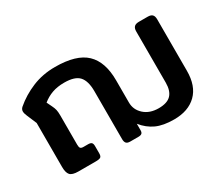

<svg xmlns="http://www.w3.org/2000/svg" viewBox="-102 -769 1161 1014"><g transform="rotate(-30 478.5 -262.5)"><path d="M528 -64V-24Q528 -11 521.5 -5.5Q515 0 501 0H451Q434 0 427 -8Q420 -16 420 -33V-325Q420 -387 394.5 -415.5Q369 -444 304 -444Q262 -444 230 -432.5Q198 -421 171 -399L186 -368Q194 -352 197 -339Q200 -326 200 -305V-125Q200 -110 205 -104.5Q210 -99 223 -99H251Q266 -99 272 -93Q278 -87 278 -72V-28Q278 -11 270.5 -5.5Q263 0 240 0H135Q98 0 85 -14.5Q72 -29 72 -64V-332L47 -391Q39 -409 39 -421Q39 -434 50 -444Q100 -487 164 -513.5Q228 -540 303 -540Q433 -540 490.5 -485Q548 -430 548 -318V-182Q548 -138 581.5 -107.5Q615 -77 670 -77Q722 -77 745.5 -101.5Q769 -126 769 -176V-488Q769 -507 778 -516Q787 -525 807 -525H860Q880 -525 888.5 -516Q897 -507 897 -488V-174Q897 -82 847.5 -33.5Q798 15 711 15Q645 15 602.5 -4.5Q560 -24 528 -64Z"/></g></svg>

Font: Mitr
Style: Regular
Weight: 400
Designer: Thanarat Vachiruckul
Foundry: Cadson Demak
Version: Version 1.002